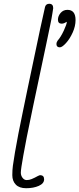

<svg xmlns="http://www.w3.org/2000/svg" viewBox="-20 -986 419 1014"><path d="M45 -61Q45 -88 48 -110.5Q51 -133 59 -181Q75 -274 100 -393L126 -519Q212 -930 218 -950Q223 -966 240 -966Q261 -966 261 -943L257 -917Q252 -885 246 -857.5Q240 -830 224 -752Q197 -626 155.5 -428Q114 -230 103 -164Q90 -92 90 -74Q90 -59 99 -47Q108 -35 121 -35Q135 -35 147.5 -40.5Q160 -46 164 -48L181 -57Q189 -61 191 -61Q213 -61 213 -39Q213 -17 185 -4.5Q157 8 118 8Q82 8 63.5 -11Q45 -30 45 -61ZM278 -754Q278 -762 284 -771Q301 -790 317 -824.5Q333 -859 333 -871Q326 -867 319.5 -864Q313 -861 306 -861Q286 -861 286 -882Q286 -901 300 -917.5Q314 -934 336 -934Q379 -934 379 -880Q379 -848 364 -814.5Q349 -781 328.5 -758.5Q308 -736 296 -736Q278 -736 278 -754Z"/></svg>

Font: Bad Script
Style: Regular
Weight: 400
Italic angle: -10°
Designer: Roman Shchyukin (Gaslight Type Foundry), Cyreal (Charset Expansion)
Foundry: Gaslight
Version: Version 2.000